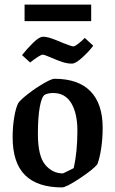

<svg xmlns="http://www.w3.org/2000/svg" viewBox="-20 -806 502 836"><path d="M35 -209Q35 -254 42 -296Q49 -338 60 -358Q71 -373 104 -398.5Q137 -424 171 -443.5Q205 -463 217 -463Q321 -463 374 -408.5Q427 -354 427 -250Q427 -202 420.5 -159.5Q414 -117 404 -91Q387 -69 327.5 -29.5Q268 10 250 10Q143 10 89 -43.5Q35 -97 35 -209ZM301 -74Q317 -145 317 -237Q317 -312 290.5 -356.5Q264 -401 212 -401Q190 -401 176 -394Q162 -387 153.5 -342Q145 -297 145 -223Q145 -127 176.5 -89Q208 -51 254 -51Q260 -53 301 -74ZM203 -555Q173 -568 166 -568Q155 -568 111 -534L76 -566Q97 -593 124 -619.5Q151 -646 167 -646Q183 -646 203.5 -639Q224 -632 254 -619Q292 -604 299 -604Q306 -604 322 -616.5Q338 -629 349 -641L386 -607Q371 -586 340.5 -557.5Q310 -529 293 -529Q273 -529 251.5 -536Q230 -543 203 -555ZM87 -786H377V-714H87Z"/></svg>

Font: Grenze Medium
Style: Regular
Weight: 500
Designer: Renata Polastri
Foundry: Omnibus-Type
Version: Version 1.002; ttfautohint (v1.8)